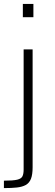

<svg xmlns="http://www.w3.org/2000/svg" viewBox="-24 -763 284 983"><path d="M93 -675V-743H147V-675ZM-4 200V162Q43 162 64 157Q85 152 91 139.5Q97 127 97 105V-510H143V93Q143 131 134.5 152.5Q126 174 108 184Q90 194 62.5 197Q35 200 -4 200Z"/></svg>

Font: Saira Thin ExtraLight
Style: Regular
Weight: 250
Version: Version 1.101